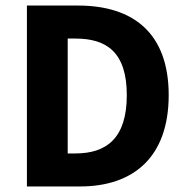

<svg xmlns="http://www.w3.org/2000/svg" viewBox="-20 -672 675 692"><path d="M77 0H269C460 0 588 -105 588 -329C588 -553 460 -652 261 -652H77ZM224 -119V-533H252C363 -533 437 -485 437 -329C437 -173 363 -119 252 -119Z"/></svg>

Font: Giro Sans Regular
Style: Bold
Weight: 700
Designer: Paul D. Hunt
Foundry: Adobe Systems Incorporated
Version: Version 1.000;PS 1.0;hotconv 1.0.88;makeotf.lib2.5.647800